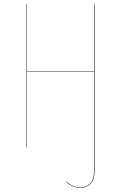

<svg xmlns="http://www.w3.org/2000/svg" viewBox="-20 -700 575 912"><path d="M426.8 -680.2H429.2V112.8Q429.2 152.3 410.9 172.1Q392.6 191.9 361.8 191.9Q322.8 191.9 294.9 164.1L295.9 162.1Q323.7 189.9 361.8 189.9Q391.6 189.9 409.2 170.9Q426.8 151.9 426.8 112.8V-359.9H107.9V0H106V-680.2H107.9V-361.8H426.8Z"/></svg>

Font: Fira Sans Compressed Two
Style: Regular
Weight: 100
Width: 1
Designer: Carrois Corporate & Edenspiekermann AG
Foundry: Carrois Corporate GbR & Edenspiekermann AG
Version: Version 4.203;PS 004.203;hotconv 1.0.88;makeotf.lib2.5.64775